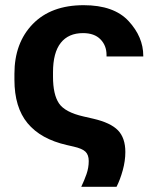

<svg xmlns="http://www.w3.org/2000/svg" viewBox="-20 -550 590 740"><path d="M293.2 169.9H429.2Q443.1 142.6 453.1 106.3Q463.1 70.1 463.1 35.9Q463.1 -18.3 434.7 -47.7Q406.2 -77.1 339.4 -92.5L302 -101.1Q230.2 -117.4 207.3 -151.6Q184.3 -185.8 184.3 -254.4V-271.5Q184.3 -346.9 214 -384.6Q243.7 -422.4 300 -422.4Q343.8 -422.4 367.2 -398.4Q390.6 -374.5 390.6 -338.4V-332.5H532.2V-335Q532.2 -407.5 475.6 -468.8Q418.9 -530 302.5 -530Q176.8 -530 106.2 -457.3Q35.6 -384.5 35.6 -265.6V-242.7Q35.6 -136.2 86.3 -75.1Q137 -13.9 237.5 9L263.2 14.9Q296.9 22.5 309.4 34.7Q322 46.9 322 70.6Q322 96.4 313.4 121.1Q304.7 145.8 293.2 169.9Z"/></svg>

Font: Roboto Flex
Style: Regular
Weight: 400
Designer: Berlow after Robertson
Foundry: Google
Version: Version 3.200;gftools[0.9.32]